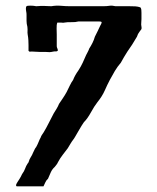

<svg xmlns="http://www.w3.org/2000/svg" viewBox="-20 -604 556 680"><path d="M39 56Q36 54 37 50.5Q38 47 41.5 41.5Q45 36 49.5 29Q54 22 58 13Q66 2 69 -7Q72 -16 78 -25L81 -29Q84 -40 89 -47.5Q94 -55 97 -63Q100 -69 102.5 -74.5Q105 -80 108 -83Q114 -94 117 -102Q120 -110 124 -117Q126 -123 129 -127Q132 -131 135 -136Q144 -151 152.5 -168Q161 -185 170 -202Q175 -210 180.5 -219Q186 -228 189 -236Q195 -245 202.5 -256Q210 -267 216 -278Q222 -290 227.5 -301.5Q233 -313 239 -321Q245 -337 258 -355Q267 -369 273 -382Q279 -395 285 -409Q288 -415 291 -420.5Q294 -426 296 -432Q302 -441 307.5 -452Q313 -463 316 -474Q321 -483 325.5 -493Q330 -503 335 -513Q337 -516 338.5 -519.5Q340 -523 340 -526Q338 -528 331 -528H258Q247 -525 233 -525.5Q219 -526 208 -524Q204 -523 201.5 -523.5Q199 -524 197 -524H183Q180 -516 180.5 -503Q181 -490 181 -482V-440Q181 -437 183.5 -431.5Q186 -426 184 -424Q182 -422 179 -422Q176 -422 173 -422Q170 -422 167 -421Q164 -420 162 -420Q156 -419 152 -419.5Q148 -420 143 -420H123Q112 -420 102 -421Q92 -422 85 -421Q84 -421 81 -424V-444Q81 -452 80.5 -461.5Q80 -471 78 -482Q77 -489 77.5 -494Q78 -499 77 -509Q74 -520 74 -530Q74 -540 74 -551Q74 -558 73 -562Q70 -578 74 -582Q76 -584 87.5 -584Q99 -584 108 -582Q114 -582 117.5 -582.5Q121 -583 124 -583H136Q142 -583 147.5 -582.5Q153 -582 162 -582Q179 -585 196 -583.5Q213 -582 227 -582H346Q358 -582 367.5 -583.5Q377 -585 389 -582H438Q450 -582 459 -581.5Q468 -581 477 -578Q480 -575 480.5 -569.5Q481 -564 481 -559V-536Q481 -533 480.5 -527.5Q480 -522 480 -517Q480 -514 481 -509.5Q482 -505 481 -501Q480 -499 474 -491.5Q468 -484 465 -474Q457 -460 448 -446Q439 -432 431 -421Q425 -412 419 -401.5Q413 -391 408 -382Q396 -368 387 -353Q378 -338 369 -321Q360 -304 351 -283.5Q342 -263 325 -242Q314 -228 302 -206Q290 -184 277 -171Q274 -167 268.5 -158Q263 -149 257 -138.5Q251 -128 246 -119.5Q241 -111 239 -109Q233 -101 229 -94Q225 -87 220 -79Q211 -67 202 -55.5Q193 -44 185 -29Q183 -24 179.5 -20Q176 -16 174 -13Q165 -5 160 6Q155 17 150 29Q144 34 140.5 42Q137 50 134 56Z"/></svg>

Font: Kirang Haerang
Style: Regular
Weight: 400
Version: Version 1.00